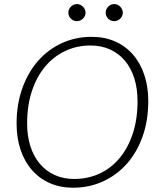

<svg xmlns="http://www.w3.org/2000/svg" viewBox="-20 -892 776 920"><path d="M59.5 0ZM690.5 -408Q690.5 -314.5 663.2 -238Q636 -161.5 587.5 -107Q539 -52.5 473 -22.5Q407 7.5 330 7.5Q268 7.5 218 -14.8Q168 -37 132.8 -77.5Q97.5 -118 78.5 -174.5Q59.5 -231 59.5 -299.5Q59.5 -392.5 87 -469.2Q114.5 -546 162.8 -600.8Q211 -655.5 276.8 -685.5Q342.5 -715.5 419 -715.5Q481.5 -715.5 531.8 -693.2Q582 -671 617.2 -630.5Q652.5 -590 671.5 -533.2Q690.5 -476.5 690.5 -408ZM639 -407Q639 -468.5 623.2 -517.8Q607.5 -567 578 -601.8Q548.5 -636.5 506.8 -655.2Q465 -674 413.5 -674Q348.5 -674 293 -648Q237.5 -622 196.8 -573.5Q156 -525 133 -456Q110 -387 110 -301Q110 -239.5 126 -190.2Q142 -141 171.5 -106.5Q201 -72 242.5 -53.2Q284 -34.5 335.5 -34.5Q401.5 -34.5 457 -60.2Q512.5 -86 553 -134.5Q593.5 -183 616.2 -251.8Q639 -320.5 639 -407ZM390 -831Q390 -822.5 386.5 -815.2Q383 -808 377.2 -802.5Q371.5 -797 364 -793.8Q356.5 -790.5 348.5 -790.5Q332 -790.5 319.8 -802.5Q307.5 -814.5 307.5 -831Q307.5 -839.5 310.8 -847Q314 -854.5 319.8 -860.2Q325.5 -866 332.8 -869.2Q340 -872.5 348.5 -872.5Q356.5 -872.5 364 -869.2Q371.5 -866 377.2 -860.2Q383 -854.5 386.5 -847Q390 -839.5 390 -831ZM568.5 -831Q568.5 -822.5 565 -815.2Q561.5 -808 556 -802.5Q550.5 -797 543 -793.8Q535.5 -790.5 527.5 -790.5Q510.5 -790.5 498.5 -802.5Q486.5 -814.5 486.5 -831Q486.5 -848 498.5 -860.2Q510.5 -872.5 527.5 -872.5Q535.5 -872.5 543 -869.2Q550.5 -866 556 -860.2Q561.5 -854.5 565 -847Q568.5 -839.5 568.5 -831Z"/></svg>

Font: Lato Light
Style: Italic
Weight: 300
Italic angle: -7°
Designer: Lukasz Dziedzic
Foundry: tyPoland Lukasz Dziedzic
Version: Version 2.007; 2014-02-27